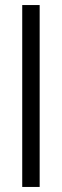

<svg xmlns="http://www.w3.org/2000/svg" viewBox="-20 -740 245 760"><path d="M68 -720H137V0H68Z"/></svg>

Font: Aspekta 300
Style: Regular
Weight: 300
Designer: Ivo Dolenc
Version: Version 2.000